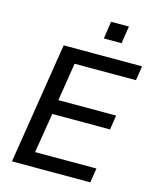

<svg xmlns="http://www.w3.org/2000/svg" viewBox="-131 -990 874 1079"><g transform="rotate(15 306.0 -451.0)"><path d="M44 0 156 -705H612L599 -621H242L207 -400H543L530 -316H194L156 -84H513L500 0ZM364 -801 379 -902H483L467 -801Z"/></g></svg>

Font: Nunito Sans SemiBold
Style: Italic
Weight: 600
Italic angle: -9°
Designer: Vernon Adams
Foundry: Vernon Adams
Version: Version 3.006; ttfautohint (v1.8.3)